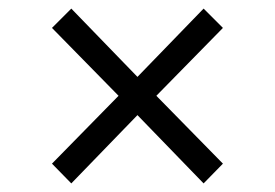

<svg xmlns="http://www.w3.org/2000/svg" viewBox="-20 -553 640 447"><path d="M146 -126 101 -172 256 -330 101 -488 146 -533 300 -374 454 -533 499 -488 344 -330 499 -172 454 -126 300 -285Z"/></svg>

Font: Source Code Variable
Style: Regular
Weight: 400
Monospace: yes
Designer: Paul D. Hunt, Teo Tuominen
Foundry: Adobe Systems Incorporated
Version: Version 1.010;hotconv 1.0.106;makeotfexe 2.5.65593